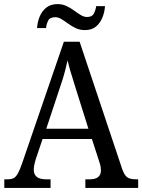

<svg xmlns="http://www.w3.org/2000/svg" viewBox="-20 -918 695 938"><path d="M1 0V-42H18Q36 -42 47 -48Q58 -54 67.5 -71Q77 -88 88 -120L292 -714H369L577 -92Q584 -72 592.5 -61Q601 -50 613.5 -46Q626 -42 644 -42H655V0H397V-42H418Q446 -42 459.5 -53Q473 -64 473 -86Q473 -93 472 -100Q471 -107 469 -115Q467 -123 464 -131L429 -239H188L154 -138Q152 -130 149.5 -121Q147 -112 146 -104Q145 -96 145 -89Q145 -66 159.5 -54Q174 -42 205 -42H227V0ZM206 -289H412L355 -470Q346 -500 337.5 -526.5Q329 -553 322 -577Q315 -601 310 -623Q305 -601 299.5 -578.5Q294 -556 286.5 -532Q279 -508 269 -479ZM395 -771Q370 -771 350 -780.5Q330 -790 313 -802.5Q296 -815 280.5 -824.5Q265 -834 250 -834Q224 -834 215.5 -817.5Q207 -801 205 -781H161Q163 -811 174 -837.5Q185 -864 206.5 -881Q228 -898 261 -898Q285 -898 305 -888.5Q325 -879 342 -866.5Q359 -854 374.5 -844.5Q390 -835 405 -835Q430 -835 438.5 -851.5Q447 -868 450 -888H493Q491 -858 480 -831.5Q469 -805 448.5 -788Q428 -771 395 -771Z"/></svg>

Font: Noto Serif Thai SemiCondensed
Style: Regular
Weight: 400
Width: 4
Designer: Monotype Design Team
Foundry: Monotype Imaging Inc.
Version: Version 2.002